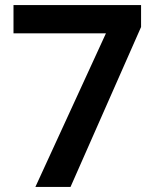

<svg xmlns="http://www.w3.org/2000/svg" viewBox="-20 -869 612 754"><path d="M119 -135 396 -738H33V-849H534V-763L257 -135Z"/></svg>

Font: Noto Naskh Arabic UI Semi
Style: Bold
Weight: 700
Designer: Monotype Design Team, David Williams, Mohamad Dakak and Nizar Qandah
Foundry: Monotype Imaging Inc.
Version: Version 2.014; ttfautohint (v1.8.4.7-5d5b)